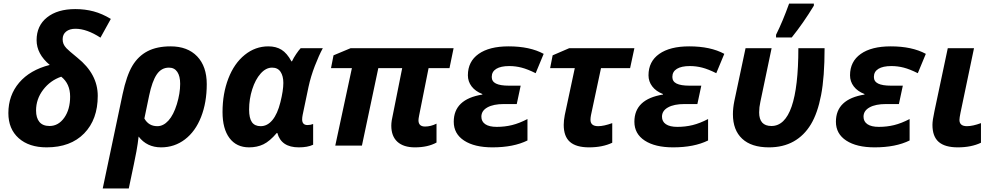

<svg xmlns="http://www.w3.org/2000/svg" viewBox="-20 -816 5566 1076"><path d="M258.8 -452.1Q185.1 -513.7 185.1 -590.8Q185.1 -671.9 243.7 -718.5Q302.2 -765.1 401.9 -765.1Q456.5 -765.1 504.6 -752.2Q552.7 -739.3 601.1 -710L543 -605Q466.3 -654.8 402.8 -654.8Q370.1 -654.8 350.6 -639.2Q331.1 -623.5 331.1 -596.2Q331.1 -581.5 335.9 -569.8Q340.8 -558.1 352.1 -545.9Q363.3 -533.7 414.1 -492.2Q527.8 -400.9 527.8 -278.8Q527.8 -146.5 451.7 -68.4Q375.5 9.8 241.2 9.8Q142.6 9.8 84.7 -41.7Q26.9 -93.3 26.9 -182.1Q26.9 -281.7 87.4 -352.8Q147.9 -423.8 258.8 -452.1ZM257.8 -109.9Q307.1 -109.9 340.1 -156.2Q373 -202.6 373 -274.9Q373 -346.7 323.2 -386.2Q261.7 -365.2 221.9 -313Q182.1 -260.7 182.1 -196.8Q182.1 -155.3 200.9 -132.6Q219.7 -109.9 257.8 -109.9Z M1138.7 -344.2Q1138.7 -241.7 1106.9 -160.6Q1075.2 -79.6 1016.6 -34.9Q958 9.8 882.8 9.8Q803.2 9.8 756.8 -50.8Q752.4 -10.7 744.6 32.2Q736.8 75.2 701.7 240.2H555.7L667 -288.1Q689.5 -393.6 722.2 -447.8Q754.9 -502 807.1 -529.1Q859.4 -556.2 936 -556.2Q1031.2 -556.2 1085 -500Q1138.7 -443.8 1138.7 -344.2ZM926.8 -437Q884.3 -437 858.4 -398.7Q832.5 -360.4 815.9 -280.8L789.1 -151.9Q813 -108.9 861.8 -108.9Q895.5 -108.9 924.1 -140.4Q952.6 -171.9 971.2 -232.4Q989.7 -293 989.7 -346.2Q989.7 -389.2 973.6 -413.1Q957.5 -437 926.8 -437Z M1616.2 -472.2Q1625.5 -492.2 1639.9 -513.4Q1654.3 -534.7 1665 -545.9H1789.1Q1767.1 -505.4 1744.4 -446.5Q1721.7 -387.7 1709 -329.1L1676.3 -172.9Q1673.3 -158.2 1673.3 -147Q1673.3 -115.2 1703.1 -115.2Q1720.7 -115.2 1734.9 -121.1V-4.9Q1704.1 9.8 1654.3 9.8Q1556.2 9.8 1534.2 -70.8H1531.2Q1491.7 -24.4 1456.3 -7.3Q1420.9 9.8 1376 9.8Q1305.2 9.8 1266.1 -42.2Q1227.1 -94.2 1227.1 -188Q1227.1 -291.5 1259.8 -376.2Q1292.5 -460.9 1351.6 -508.5Q1410.6 -556.2 1483.9 -556.2Q1527.3 -556.2 1557.9 -537.1Q1588.4 -518.1 1613.3 -472.2ZM1440.9 -108.9Q1478.5 -108.9 1506.8 -143.3Q1535.2 -177.7 1551.5 -243.4Q1567.9 -309.1 1567.9 -351.1Q1567.9 -390.1 1552.2 -413.6Q1536.6 -437 1504.9 -437Q1470.2 -437 1440.7 -403.8Q1411.1 -370.6 1393.6 -315.7Q1376 -260.7 1376 -202.1Q1376 -153.8 1391.8 -131.3Q1407.7 -108.9 1440.9 -108.9Z M2362.3 -106.9Q2394 -106.9 2426.3 -123V-17.1Q2377.4 9.8 2305.2 9.8Q2241.2 9.8 2207 -21.5Q2172.9 -52.7 2172.9 -111.8Q2172.9 -125 2175.5 -142.1Q2178.2 -159.2 2233.9 -434.1H2100.1L2008.3 0H1858.9L1952.1 -434.1H1835L1849.1 -505.9L1944.8 -545.9H2522L2499 -434.1H2381.8L2329.1 -169.9Q2325.2 -150.4 2325.2 -142.1Q2325.2 -106.9 2362.3 -106.9Z M2876 -232.9H2803.7Q2745.1 -232.9 2711.4 -214.1Q2677.7 -195.3 2677.7 -162.1Q2677.7 -134.8 2699.7 -119.9Q2721.7 -105 2763.7 -105Q2808.6 -105 2849.4 -115Q2890.1 -125 2936 -148.9V-28.8Q2857.9 9.8 2739.7 9.8Q2639.2 9.8 2581.1 -28.1Q2522.9 -65.9 2522.9 -133.8Q2522.9 -260.3 2683.1 -286.1V-289.1Q2644 -304.2 2623 -331.8Q2602.1 -359.4 2602.1 -394Q2602.1 -471.2 2662.1 -513.7Q2722.2 -556.2 2830.1 -556.2Q2949.7 -556.2 3026.9 -514.2L2981.9 -405.8Q2937 -428.2 2903.1 -437Q2869.1 -445.8 2834 -445.8Q2786.6 -445.8 2761.2 -430.2Q2735.8 -414.6 2735.8 -384.8Q2735.8 -359.4 2759.5 -347.7Q2783.2 -335.9 2832 -335.9H2897.9Z M3332 -108.9Q3363.8 -108.9 3411.1 -126V-16.1Q3356.9 9.8 3281.2 9.8Q3209 9.8 3174.1 -20.8Q3139.2 -51.3 3139.2 -116.2Q3139.2 -140.6 3145 -170.9L3201.2 -434.1H3063L3077.1 -505.9L3169.9 -545.9H3535.2L3511.2 -434.1H3348.1L3292 -170.9Q3289.1 -156.2 3289.1 -145Q3289.1 -108.9 3332 -108.9Z M3888.2 -232.9H3815.9Q3757.3 -232.9 3723.6 -214.1Q3689.9 -195.3 3689.9 -162.1Q3689.9 -134.8 3711.9 -119.9Q3733.9 -105 3775.9 -105Q3820.8 -105 3861.6 -115Q3902.3 -125 3948.2 -148.9V-28.8Q3870.1 9.8 3752 9.8Q3651.4 9.8 3593.3 -28.1Q3535.2 -65.9 3535.2 -133.8Q3535.2 -260.3 3695.3 -286.1V-289.1Q3656.2 -304.2 3635.3 -331.8Q3614.3 -359.4 3614.3 -394Q3614.3 -471.2 3674.3 -513.7Q3734.4 -556.2 3842.3 -556.2Q3961.9 -556.2 4039.1 -514.2L3994.1 -405.8Q3949.2 -428.2 3915.3 -437Q3881.3 -445.8 3846.2 -445.8Q3798.8 -445.8 3773.4 -430.2Q3748 -414.6 3748 -384.8Q3748 -359.4 3771.7 -347.7Q3795.4 -335.9 3844.2 -335.9H3910.2Z M4289.1 9.8Q4190.9 9.8 4139.2 -38.6Q4087.4 -86.9 4087.4 -175.8Q4087.4 -210 4095.2 -249L4158.2 -545.9H4304.2L4241.2 -245.1Q4234.4 -215.3 4234.4 -186Q4234.4 -109.9 4303.2 -109.9Q4454.1 -109.9 4454.1 -545.9H4601.1Q4601.1 -384.3 4581.5 -283Q4562 -181.6 4524.2 -118.9Q4486.3 -56.2 4427.5 -23.2Q4368.7 9.8 4289.1 9.8ZM4329.1 -621.1Q4366.2 -695.3 4402.3 -795.9H4541V-784.2Q4482.4 -687.5 4417 -606H4329.1Z M5017.6 -232.9H4945.3Q4886.7 -232.9 4853 -214.1Q4819.3 -195.3 4819.3 -162.1Q4819.3 -134.8 4841.3 -119.9Q4863.3 -105 4905.3 -105Q4950.2 -105 4991 -115Q5031.7 -125 5077.6 -148.9V-28.8Q4999.5 9.8 4881.3 9.8Q4780.8 9.8 4722.7 -28.1Q4664.6 -65.9 4664.6 -133.8Q4664.6 -260.3 4824.7 -286.1V-289.1Q4785.6 -304.2 4764.6 -331.8Q4743.7 -359.4 4743.7 -394Q4743.7 -471.2 4803.7 -513.7Q4863.8 -556.2 4971.7 -556.2Q5091.3 -556.2 5168.5 -514.2L5123.5 -405.8Q5078.6 -428.2 5044.7 -437Q5010.7 -445.8 4975.6 -445.8Q4928.2 -445.8 4902.8 -430.2Q4877.4 -414.6 4877.4 -384.8Q4877.4 -359.4 4901.1 -347.7Q4924.8 -335.9 4973.6 -335.9H5039.6Z M5398.9 -108.9Q5431.2 -108.9 5477.5 -126V-16.1Q5423.3 9.8 5347.7 9.8Q5275.4 9.8 5240.5 -20.8Q5205.6 -51.3 5205.6 -116.2Q5205.6 -141.6 5216.8 -192.9L5291.5 -545.9H5438.5L5362.8 -184.1Q5356.9 -155.3 5356.9 -144Q5356.9 -108.9 5398.9 -108.9Z"/></svg>

Font: Zoram GWebM
Style: Bold Italic
Weight: 700
Italic angle: -12°
Foundry: Ascender Corporation
Version: Version 1.000